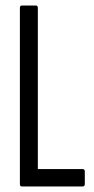

<svg xmlns="http://www.w3.org/2000/svg" viewBox="-20 -675 342 695"><path d="M59 0Q52 0 52 -9V-646Q52 -655 59 -655H110Q117 -655 117 -646V-63H279Q287 -63 287 -54V-9Q287 0 279 0Z"/></svg>

Font: Sofia Sans Extra Condensed
Style: Regular
Weight: 400
Designer: Botio Nikoltchev, Ani Petrova
Foundry: lettersoup
Version: Version 4.101